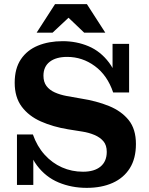

<svg xmlns="http://www.w3.org/2000/svg" viewBox="-20 -894 719 928"><path d="M399 14Q326 14 263.5 -12Q201 -38 158.5 -94.5Q116 -151 104 -244H139Q159 -187 195.5 -146.5Q232 -106 279.5 -85Q327 -64 381 -64Q436 -64 466 -89Q496 -114 496 -160Q496 -192 480 -211Q464 -230 437 -241.5Q410 -253 378 -258L309 -269Q236 -281 177.5 -307Q119 -333 85 -378.5Q51 -424 51 -494Q51 -563 81 -607.5Q111 -652 163.5 -673.5Q216 -695 283 -695Q350 -695 408 -670.5Q466 -646 507 -591.5Q548 -537 562 -447H527Q499 -530 438.5 -574.5Q378 -619 305 -619Q251 -619 220.5 -595.5Q190 -572 190 -528Q190 -498 204.5 -478.5Q219 -459 244.5 -447.5Q270 -436 302 -430L370 -418Q447 -406 507 -381.5Q567 -357 602 -313.5Q637 -270 637 -198Q637 -128 607.5 -81Q578 -34 524.5 -10Q471 14 399 14ZM62 0V-244H104L141 -183V0ZM562 -447 524 -503V-682H604V-447ZM157 -736 246 -874H400L489 -736H387L279 -839H344L234 -736Z"/></svg>

Font: Montagu Slab 144pt SemiBold
Style: Regular
Weight: 600
Version: Version 1.000